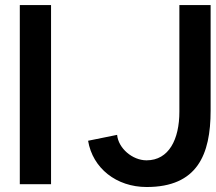

<svg xmlns="http://www.w3.org/2000/svg" viewBox="-20 -731 856 762"><path d="M329.6 -172.4C347.7 -63.5 441.9 11.2 562 11.2C762.7 11.2 815.9 -116.7 815.9 -292V-710.9H691.9V-287.6C691.9 -178.2 650.4 -94.7 561.5 -94.7C505.4 -94.7 449.7 -142.6 444.8 -195.8ZM182.6 0V-710.9H58.6V0Z"/></svg>

Font: Ride
Style: Bold
Weight: 700
Version: Version 3.000